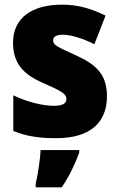

<svg xmlns="http://www.w3.org/2000/svg" viewBox="-20 -583 513 824"><path d="M439 -170C439 -263 393 -306 307 -345C223 -383 208 -390 208 -410C208 -426 223 -434 250 -434C285 -434 339 -417 385 -393L433 -516C370 -547 313 -563 246 -563C117 -563 36 -506 36 -400C36 -314 77 -266 160 -229C247 -191 265 -180 265 -158C265 -138 248 -129 210 -129C165 -129 96 -145 37 -174V-21C96 3 151 10 221 10C371 10 439 -60 439 -170ZM320 72V61H154C153 100 142 168 133 207V221H245C279 170 300 126 320 72Z"/></svg>

Font: Noto Sans Devanagari UI SemiCondensed Black
Style: Regular
Weight: 900
Width: 4
Designer: Jelle Bosma - Monotype Design Team
Foundry: Monotype Imaging Inc.
Version: Version 2.004